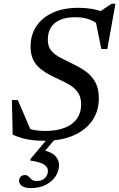

<svg xmlns="http://www.w3.org/2000/svg" viewBox="-20 -728 626 1008"><path d="M508.5 -590Q479.5 -614.5 448.8 -626Q418 -637.5 374 -637.5Q327 -637.5 295 -623.5Q263 -609.5 247 -583.2Q231 -557 231 -519Q231 -483 249.8 -461.2Q268.5 -439.5 300 -423.5Q331.5 -407.5 369 -389Q406.5 -371.5 435.8 -348.8Q465 -326 482 -293.2Q499 -260.5 499 -212Q499 -145 464.2 -94.8Q429.5 -44.5 365.8 -16.8Q302 11 214.5 11Q162 11 123.5 3.5Q85 -4 46.5 -21L42.5 -202.5H73.5L150.5 -24L110 -60Q136.5 -49.5 161.8 -45Q187 -40.5 216.5 -40.5Q278.5 -40.5 320.8 -57.5Q363 -74.5 384.5 -105.8Q406 -137 406 -179Q406 -213.5 392.8 -236.2Q379.5 -259 357.5 -274.5Q335.5 -290 308.8 -302.2Q282 -314.5 255 -327.5Q219.5 -345.5 193.8 -365.8Q168 -386 154.2 -414.5Q140.5 -443 140.5 -484Q140.5 -544 170.5 -589.8Q200.5 -635.5 256.8 -661.2Q313 -687 392 -687Q430 -687 463 -681.2Q496 -675.5 531.5 -661L497.5 -663L566.5 -708.5H586L543.5 -470.5H512L478 -638ZM142.5 259.5Q110 259.5 95 248Q80 236.5 80 221.5Q80 209 88.2 200Q96.5 191 111 191Q122.5 191 130 198.8Q137.5 206.5 146.5 214.5Q155.5 222.5 172.5 222.5Q199.5 222.5 215.5 207.2Q231.5 192 231.5 168.5Q231.5 149 211.2 135.8Q191 122.5 138 114.5L141 105.5L249 -23H290L182 105L196.5 58Q250.5 69 270.2 90.5Q290 112 290 138Q290 171 271 198.8Q252 226.5 219 243Q186 259.5 142.5 259.5Z"/></svg>

Font: Newsreader 16pt Medium
Style: Italic
Weight: 500
Italic angle: -17°
Designer: Hugues Gentile
Foundry: Production Type
Version: Version 1.003